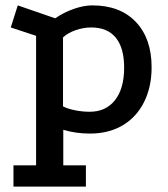

<svg xmlns="http://www.w3.org/2000/svg" viewBox="-20 -478 623 713"><path d="M30 215V136H114V-345L20 -376L46 -458L185 -410Q217 -432 254 -445Q291 -458 323 -458Q426 -458 484.5 -396.5Q543 -335 543 -228Q543 -155 515 -99Q487 -43 435.5 -12.5Q384 18 314 18Q261 18 215 4V136H299V215ZM313 -63Q373 -63 407 -106Q441 -149 441 -227Q441 -300 410 -338Q379 -376 319 -376Q290 -376 261 -366Q232 -356 214 -339V-83Q231 -74 258.5 -68.5Q286 -63 313 -63Z"/></svg>

Font: Podkova SemiBold
Style: Regular
Weight: 600
Designer: Ilya Yudin
Foundry: Cyreal (www.cyreal.org)
Version: Version 2.103